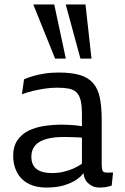

<svg xmlns="http://www.w3.org/2000/svg" viewBox="-20 -844 567 873"><path d="M278.3 -221.2Q264.2 -221.2 246.8 -220.5Q229.5 -219.7 212.2 -216.8Q194.8 -213.9 178.7 -208Q162.6 -202.1 150.1 -192.4Q137.7 -182.6 130.1 -167.2Q122.6 -151.9 122.6 -130.9Q122.6 -93.3 146.7 -75.2Q170.9 -57.1 215.3 -57.1Q246.1 -57.1 271.2 -63.5Q296.4 -69.8 314.5 -78.1Q335.4 -87.4 352.5 -99.6V-218.3Q341.3 -219.2 328.6 -219.7Q317.9 -220.2 304.7 -220.5Q291.5 -220.7 278.3 -221.2ZM442.4 -100.6Q442.4 -83 444.6 -73.5Q446.8 -64 453.1 -61.5Q460 -58.6 471.9 -59.1Q483.9 -59.6 494.1 -59.6L487.8 0Q481 2.4 472.2 4.4Q464.8 6.3 454.8 7.6Q444.8 8.8 433.1 8.8Q413.1 8.8 399.2 1.7Q385.3 -5.4 376.5 -15.1Q367.7 -24.9 363.5 -38.1Q359.4 -51.3 359.4 -57.1Q346.2 -38.6 322.8 -23.9Q302.7 -11.2 270.3 -1.2Q237.8 8.8 189 8.8Q155.8 8.8 128.2 -0.7Q100.6 -10.3 81.1 -28.8Q61.5 -47.4 50.8 -74.7Q40 -102.1 40 -134.3Q40 -178.2 59.1 -206.1Q78.1 -233.9 109.4 -249.5Q140.6 -265.1 180.9 -271.2Q221.2 -277.3 263.7 -277.3Q280.8 -277.3 296.9 -276.1Q313 -274.9 325.7 -273.9Q340.3 -271.5 352.5 -270V-325.2Q352.5 -363.8 346.7 -387.7Q340.8 -411.6 327.4 -424.3Q314 -437 292.5 -441.2Q271 -445.3 239.7 -445.3Q209.5 -445.3 181.2 -440.7Q152.8 -436 129.9 -430.7Q103 -424.3 79.6 -415.5L89.4 -483.4Q107.9 -491.7 131.8 -498.5Q152.3 -504.4 181.2 -509.3Q210 -514.2 246.6 -514.2Q305.7 -514.2 343.8 -502.7Q381.8 -491.2 403.8 -465.6Q425.8 -439.9 434.1 -398.7Q442.4 -357.4 442.4 -298.3ZM279.3 -577.6H230.5L131.3 -823.7H226.6ZM396 -577.6H345.7L278.8 -823.7H368.7Z"/></svg>

Font: Mako
Style: Regular
Weight: 400
Designer: vernon adams
Foundry: vernon adams
Version: Version 1.000